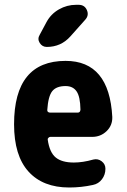

<svg xmlns="http://www.w3.org/2000/svg" viewBox="-20 -790 540 819"><path d="M311.5 -309.6Q322.3 -309.6 323.2 -322.3Q322.3 -377.9 306.6 -400.4Q291 -422.9 259.8 -422.9Q220.7 -422.9 203.1 -401.4Q185.5 -379.9 181.6 -320.3Q181.6 -310.5 193.4 -309.6ZM259.8 -530.3Q446.3 -530.3 459 -291Q460 -254.9 434.6 -230.5Q409.2 -206.1 373 -206.1H194.3Q190.4 -206.1 186.5 -202.1Q182.6 -198.2 183.6 -194.3Q191.4 -139.6 217.8 -118.2Q244.1 -96.7 294.9 -96.7Q333 -96.7 377.9 -109.4Q397.5 -114.3 413.6 -102.1Q429.7 -89.8 429.7 -70.3Q429.7 -44.9 415 -25.4Q400.4 -5.9 376 -1Q326.2 9.8 275.4 9.8Q163.1 9.8 101.6 -58.1Q40 -126 40 -259.8Q40 -530.3 259.8 -530.3ZM304.7 -769.5H315.4Q340.8 -769.5 350.6 -747.1Q360.4 -724.6 343.8 -706.1L280.3 -634.8Q240.2 -589.8 179.7 -589.8Q160.2 -589.8 149.4 -606.9Q138.7 -624 149.4 -641.6L178.7 -696.3Q197.3 -730.5 231.4 -750Q265.6 -769.5 304.7 -769.5Z"/></svg>

Font: Rounded-X Mgen+ 1m bold
Style: Bold
Weight: 700
Designer: [Source Han Sans]
Ryoko NISHIZUKA  (kana & ideographs); Paul D. Hunt (Latin, Greek & Cyrillic); Wenlong ZHANG  (bopomofo
Version: Version 1.059.20150602